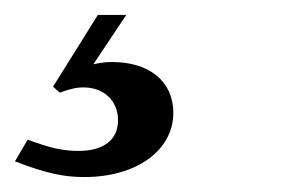

<svg xmlns="http://www.w3.org/2000/svg" viewBox="-50 -20 403 257"><path d="M119 0H81L21 96L30 104C44 99 52 97 62 97C89 97 108 115 108 141C108 167 89 182 55 182C34 182 17 178 -13 167L-30 196C12 212 35 217 63 217C133 217 182 181 182 131C182 89 150 63 100 63C91 63 85 64 75 66Z"/></svg>

Font: XITS
Style: Italic
Weight: 400
Italic angle: -16.33°
Designer: MicroPress Inc., with final additions and corrections provided by Coen Hoffman, Elsevier (retired)
Version: Version 1.302